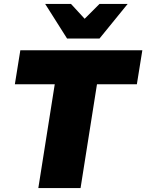

<svg xmlns="http://www.w3.org/2000/svg" viewBox="-20 -962 748 982"><path d="M56 0ZM176 0 260 -531H56L84 -705H708L680 -531H476L392 0ZM323 -765 211 -942H343L413 -866L489 -942H633L489 -765Z"/></svg>

Font: Winston Black
Style: Italic
Weight: 900
Italic angle: -9°
Designer: Original fonts by Vernon Adams / Changes by Cristiano Sobral
Foundry: VOriginal fonts by Vernon Adams / Changes by Cristiano Sobral
Version: Version 2.503;July 17, 2020;FontCreator 13.0.0.2655 64-bit